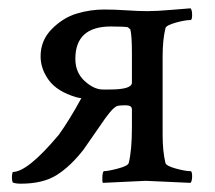

<svg xmlns="http://www.w3.org/2000/svg" viewBox="-20 -439 520 464"><path d="M248 -375Q162.1 -375 162.1 -296.9Q162.1 -263.7 184.6 -243.2Q207 -222.7 228.5 -222.7H245.1Q298.8 -222.7 298.8 -239.3V-310.5Q298.8 -353.5 294.9 -368.2L289.1 -373H290Q281.2 -375 248 -375ZM262.7 -182.6Q250 -177.7 221.7 -134.8Q186.5 -84 181.6 -77.1Q150.4 -37.1 117.2 -16.1Q84 4.9 30.3 4.9Q17.6 4.9 10.7 2Q8.8 -2.9 8.8 -10.7Q8.8 -17.6 10.7 -23.4Q46.9 -23.4 122.1 -113.3Q147.5 -148.4 176.8 -202.1Q175.8 -201.2 164.1 -204.1Q118.2 -217.8 98.1 -245.1Q78.1 -272.5 78.1 -302.7Q78.1 -341.8 105.5 -369.1Q132.8 -396.5 165.5 -406.2Q198.2 -416 231.4 -416Q257.8 -416 285.2 -414.1Q314.5 -412.1 335.9 -412.1Q358.4 -412.1 392.1 -415Q425.8 -418 440.4 -418.9Q444.3 -415 444.3 -402.8Q444.3 -390.6 440.4 -390.6Q427.7 -390.6 404.8 -384.3Q381.8 -377.9 379.9 -371.1Q373 -342.8 373 -302.7V-113.3Q373 -73.2 379.9 -44.9Q381.8 -38.1 404.8 -31.7Q427.7 -25.4 440.4 -25.4Q444.3 -25.4 444.3 -13.2Q444.3 -1 440.4 2.9Q339.8 -2 332 -2Q326.2 -2 228.5 2.9Q226.6 -2 227.5 -13.7Q228.5 -25.4 231.4 -25.4Q241.2 -25.4 265.1 -31.7Q289.1 -38.1 291 -44.9Q298.8 -75.2 298.8 -131.8V-174.8Q298.8 -184.6 283.2 -184.6Q268.6 -184.6 262.7 -182.6Z"/></svg>

Font: Crimson Text
Style: Roman
Weight: 400
Version: Version 0.13